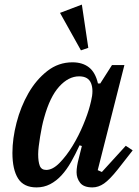

<svg xmlns="http://www.w3.org/2000/svg" viewBox="-20 -803 604 835"><path d="M139 12Q83 12 58.5 -27Q34 -66 34 -138Q34 -200 52 -269.5Q70 -339 103.5 -397.5Q137 -456 185.5 -494Q234 -532 295 -532Q339 -532 367 -510Q395 -488 406 -440H416L467 -520H521L405 -63L423 -55L527 -169L557 -149L492 -66Q457 -22 432.5 -5Q408 12 382 12Q344 12 328.5 -8Q313 -28 313 -54Q313 -67 315.5 -82Q318 -97 321 -108L336 -168L326 -171Q308 -132 289 -98.5Q270 -65 247.5 -40.5Q225 -16 198 -2Q171 12 139 12ZM181 -64Q209 -64 239 -94.5Q269 -125 295.5 -168.5Q322 -212 342 -260Q362 -308 371 -343L376 -363Q388 -411 376 -441Q364 -471 324 -471Q278 -471 237.5 -426.5Q197 -382 172 -291Q167 -274 162.5 -252.5Q158 -231 154.5 -209Q151 -187 148.5 -167Q146 -147 146 -132Q146 -100 153 -82Q160 -64 181 -64ZM241 -747 336 -783 364 -595 332 -584Z"/></svg>

Font: IBM Plex Serif Medm
Style: Italic
Weight: 500
Italic angle: -14°
Designer: Mike Abbink, Paul van der Laan, Pieter van Rosmalen
Foundry: Bold Monday
Version: Version 3.001